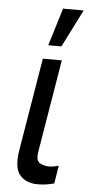

<svg xmlns="http://www.w3.org/2000/svg" viewBox="-55 -805 390 845"><g transform="rotate(5 140.0 -383.0)"><path d="M51.1 -134.9 119.3 -545.5H203.1L134.9 -134.9Q128.6 -96.6 147 -85.9Q165.1 -75.3 187.5 -75.3Q192.8 -75.3 199 -76Q205.3 -76.7 211.1 -77.8Q217 -78.8 221.9 -80.1Q226.9 -81.3 230.1 -82.4L217.3 -2.8Q205.6 0.4 187.3 3.7Q169 7.1 143.5 7.1Q93.8 7.1 66.1 -24.5Q38.4 -56.1 51.1 -134.9ZM188.9 -772.7H279.8L196 -606.5H137.8Z"/></g></svg>

Font: Inter P
Style: Italic
Weight: 400
Italic angle: -9.40001°
Designer: Rasmus Andersson
Foundry: rsms
Version: Version 3.018;git-588b23468